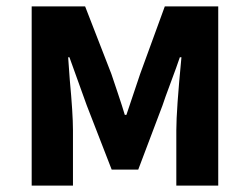

<svg xmlns="http://www.w3.org/2000/svg" viewBox="-20 -580 781 600"><path d="M79 0V-560H246L328 -349Q333 -334 348 -289.5Q363 -245 370 -221H375Q412 -330 418 -349L495 -560H662V0H531V-173Q531 -236 547 -401H542Q533 -374 513.5 -322Q494 -270 488 -251L412 -50H329L251 -251Q243 -274 224 -326Q205 -378 197 -401H193Q194 -381 198 -331Q208 -225 208 -173V0Z"/></svg>

Font: Swei Fan Sans CJK TC
Style: Bold
Weight: 700
Version: Version 2.130